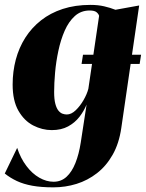

<svg xmlns="http://www.w3.org/2000/svg" viewBox="-41 -534 613 805"><path d="M301 -266 307 -304.5H550.5L544.5 -266ZM467.5 3Q458 68 431.2 115Q404.5 162 365.5 192.2Q326.5 222.5 279.8 237Q233 251.5 183 251.5Q132 251.5 94.8 244.8Q57.5 238 29.8 225Q2 212 -21 193.5L31 86Q45.5 130 69.8 162Q94 194 123.8 211Q153.5 228 183.5 228Q215.5 228 238 207.2Q260.5 186.5 275.2 149.5Q290 112.5 297.5 64L322 -95.5Q311 -68.5 292 -44Q273 -19.5 244.5 -4Q216 11.5 176 11.5Q136 11.5 98.2 -8Q60.5 -27.5 36.2 -69.8Q12 -112 12 -179.5Q12 -234 25.2 -284Q38.5 -334 65 -375.8Q91.5 -417.5 130.8 -448.5Q170 -479.5 222 -496.5Q274 -513.5 338.5 -513.5Q370 -513.5 395.8 -507.5Q421.5 -501.5 443 -493L542.5 -511ZM374.5 -467.5Q372.5 -475.5 363.8 -482.8Q355 -490 335 -490Q298.5 -490 272.8 -466.8Q247 -443.5 230.2 -405.2Q213.5 -367 203.8 -321.2Q194 -275.5 190 -230.2Q186 -185 186 -148.5Q186 -117.5 191 -98.8Q196 -80 204 -70.2Q212 -60.5 221.2 -57.2Q230.5 -54 239 -54Q258 -54 276.5 -71.8Q295 -89.5 309.5 -114.8Q324 -140 329.5 -162Z"/></svg>

Font: Merriweather 144pt Black
Style: Italic
Weight: 900
Italic angle: -7.8°
Version: Version 2.101